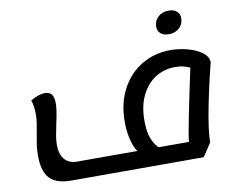

<svg xmlns="http://www.w3.org/2000/svg" viewBox="-88 -944 1338 1087"><g transform="rotate(-10 580.5 -401.0)"><path d="M1130 -497Q1100 -381 1074.5 -252Q1049 -123 1048 -51L998 25H236Q151 25 113 -15.5Q75 -56 75 -147Q75 -178 78.5 -203.5Q82 -229 90 -272Q97 -308 100.5 -331Q104 -354 104 -381Q104 -427 92 -461Q141 -489 174 -489Q201 -489 213.5 -472.5Q226 -456 226 -421Q226 -384 209 -308Q200 -266 195.5 -239Q191 -212 191 -187Q191 -134 216 -104.5Q241 -75 287 -75H634Q618 -95 605 -142.5Q592 -190 592 -248Q592 -357 635.5 -438Q679 -519 753 -562Q827 -605 916 -605Q965 -605 1014.5 -592Q1064 -579 1097 -554.5Q1130 -530 1130 -497ZM1011 -487Q999 -494 977 -500Q955 -506 927 -506Q864 -506 813.5 -474.5Q763 -443 733 -382.5Q703 -322 703 -237Q703 -169 719.5 -130.5Q736 -92 757 -75H931Q930 -94 955 -218.5Q980 -343 1011 -487ZM861 -748Q861 -783 885 -805Q909 -827 946 -827Q975 -827 992 -812.5Q1009 -798 1009 -773Q1009 -739 985.5 -717Q962 -695 924 -695Q895 -695 878 -709.5Q861 -724 861 -748Z"/></g></svg>

Font: Lemonada
Style: Regular
Weight: 400
Designer: Mohamed Gaber (Arabic) Eduardo Tunni (Latin)
Foundry: Kief Type Foundry
Version: Version 3.006